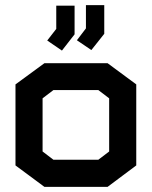

<svg xmlns="http://www.w3.org/2000/svg" viewBox="-20 -722 588 744"><path d="M397 2H152L40 -81V-395L152 -477H397L508 -395V-81ZM403 -341 361 -373H187L145 -341V-135L187 -103H361L403 -135ZM278 -566 313 -612V-702H384V-591L334 -528ZM163 -565 198 -610V-700H269V-589L220 -526Z"/></svg>

Font: Turret Road ExtraBold
Style: Regular
Weight: 800
Designer: Noponies
Foundry: Noponies
Version: Version 1.001; ttfautohint (v1.8)